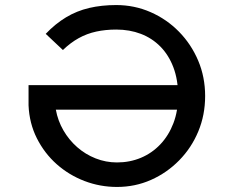

<svg xmlns="http://www.w3.org/2000/svg" viewBox="-20 -730 925 760"><path d="M443 10Q376 10 314.5 -13.5Q253 -37 204.5 -80Q156 -123 126 -182.5Q96 -242 93 -313V-393H731L740 -296H201Q209 -252 231 -214Q253 -176 285.5 -147.5Q318 -119 358.5 -103Q399 -87 443 -87Q494 -87 538 -105.5Q582 -124 615 -159Q648 -194 666.5 -242.5Q685 -291 685 -351Q685 -414 666.5 -463Q648 -512 615 -545.5Q582 -579 537.5 -596Q493 -613 440 -613Q398 -613 361 -605Q324 -597 291.5 -579Q259 -561 229 -532L161 -596Q199 -636 241.5 -661.5Q284 -687 333 -698.5Q382 -710 440 -710Q512 -710 576 -682Q640 -654 688.5 -604.5Q737 -555 764.5 -490Q792 -425 792 -350Q792 -275 765 -210Q738 -145 689.5 -95.5Q641 -46 578 -18Q515 10 443 10Z"/></svg>

Font: Lexend Giga
Style: Regular
Weight: 400
Designer: Bonnie Shaver-Troup, Thomas Jockin
Foundry: Lexend
Version: Version 1.007